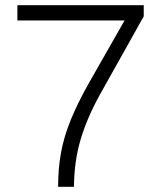

<svg xmlns="http://www.w3.org/2000/svg" viewBox="-20 -720 626 740"><path d="M204 0Q204 -70 215 -131Q226 -192 252.5 -257.5Q279 -323 325 -404L460 -641H47V-700H534V-657L366 -357Q316 -267 291 -183.5Q266 -100 265 0Z"/></svg>

Font: Georama Light
Style: Regular
Weight: 300
Designer: Jean-Baptiste Levee
Foundry: Production Type
Version: Version 1.000